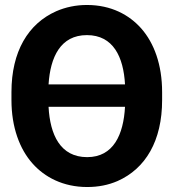

<svg xmlns="http://www.w3.org/2000/svg" viewBox="-20 -741 702 771"><path d="M26 -339C26 -230 59 -142 111 -84C159 -30 233 10 330 10C375 10 415 2 452 -14C565 -64 631 -176 631 -339V-371C631 -481 599 -568 547 -627C499 -681 427 -721 329 -721C284 -721 243 -712 206 -696C93 -646 26 -534 26 -371ZM175 -312H482C476 -201 436 -110 330 -110C222 -110 181 -200 175 -312ZM175 -402C182 -512 223 -600 329 -600C435 -600 476 -512 482 -402Z"/></svg>

Font: Asimov Pro
Style: Bd
Weight: 700
Designer: Google
Version: Version 2.000980; 2014